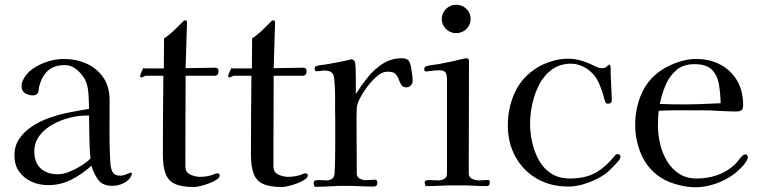

<svg xmlns="http://www.w3.org/2000/svg" viewBox="-20 -787 3201 811"><path d="M362 -117Q358 -162 357.5 -207.5Q357 -253 356 -299H342Q311 -299 273.5 -289.5Q236 -280 202 -261Q168 -242 146.5 -213.5Q125 -185 125 -148Q125 -100 152 -75.5Q179 -51 225 -51Q247 -51 273 -61.5Q299 -72 323 -87Q347 -102 362 -117ZM537 -53Q537 -49 536 -47Q526 -25 502.5 -13.5Q479 -2 456 -2Q414 -2 395.5 -26.5Q377 -51 366 -87Q328 -52 282 -28.5Q236 -5 183 -5Q146 -5 113.5 -19.5Q81 -34 61 -62Q41 -90 41 -130Q41 -172 62.5 -202.5Q84 -233 117.5 -254.5Q151 -276 189.5 -289.5Q228 -303 262 -310Q285 -315 309 -319Q333 -323 356 -327Q356 -355 353.5 -392Q351 -429 338 -453Q325 -476 303 -494Q281 -512 254 -512Q208 -512 182 -488Q156 -464 145 -420Q144 -415 143.5 -409.5Q143 -404 142 -399Q141 -393 134.5 -388.5Q128 -384 121 -384Q102 -384 86.5 -393Q71 -402 71 -423Q71 -435 75 -444Q88 -475 117 -495.5Q146 -516 181.5 -527Q217 -538 248 -538Q302 -538 346 -518Q390 -498 416.5 -459.5Q443 -421 443 -363Q443 -298 442.5 -232Q442 -166 446 -100Q447 -78 455 -61.5Q463 -45 488 -45Q501 -45 515.5 -51.5Q530 -58 534 -58Q537 -58 537 -53Z M908 -46Q908 -37 894.5 -28Q881 -19 862 -12Q843 -5 825.5 -1Q808 3 800 3Q748 3 719.5 -10Q691 -23 679.5 -53Q668 -83 668 -134Q668 -217 668.5 -300.5Q669 -384 670 -467H598Q591 -467 586.5 -463.5Q582 -460 577 -460Q572 -460 572 -467Q572 -471 577.5 -483Q583 -495 585 -499Q588 -498 594 -498H672L673 -625Q696 -640 715 -658.5Q734 -677 753 -696Q755 -698 757 -699.5Q759 -701 761 -701Q770 -701 770 -694L764 -499Q796 -499 827.5 -500Q859 -501 890 -501Q903 -501 903 -486Q903 -467 886 -467H764Q764 -391 763.5 -314.5Q763 -238 763 -161V-84Q763 -59 784 -49.5Q805 -40 825 -40Q853 -40 880 -49Q883 -51 889 -53Q895 -55 898 -55Q908 -55 908 -46Z M1280 -46Q1280 -37 1266.5 -28Q1253 -19 1234 -12Q1215 -5 1197.5 -1Q1180 3 1172 3Q1120 3 1091.5 -10Q1063 -23 1051.5 -53Q1040 -83 1040 -134Q1040 -217 1040.5 -300.5Q1041 -384 1042 -467H970Q963 -467 958.5 -463.5Q954 -460 949 -460Q944 -460 944 -467Q944 -471 949.5 -483Q955 -495 957 -499Q960 -498 966 -498H1044L1045 -625Q1068 -640 1087 -658.5Q1106 -677 1125 -696Q1127 -698 1129 -699.5Q1131 -701 1133 -701Q1142 -701 1142 -694L1136 -499Q1168 -499 1199.5 -500Q1231 -501 1262 -501Q1275 -501 1275 -486Q1275 -467 1258 -467H1136Q1136 -391 1135.5 -314.5Q1135 -238 1135 -161V-84Q1135 -59 1156 -49.5Q1177 -40 1197 -40Q1225 -40 1252 -49Q1255 -51 1261 -53Q1267 -55 1270 -55Q1280 -55 1280 -46Z M1723 -445Q1723 -435 1715.5 -426.5Q1708 -418 1697 -418Q1682 -418 1675.5 -428Q1669 -438 1664.5 -451Q1660 -464 1651 -474Q1642 -484 1621 -484Q1617 -484 1613.5 -484Q1610 -484 1606 -483Q1589 -480 1569 -462Q1549 -444 1530.5 -419.5Q1512 -395 1500 -371Q1488 -347 1487 -331Q1486 -315 1486 -299.5Q1486 -284 1486 -269Q1486 -215 1486.5 -161Q1487 -107 1487 -54Q1487 -39 1499.5 -32.5Q1512 -26 1525 -26Q1535 -26 1545 -27Q1555 -28 1565 -28Q1570 -28 1572 -23.5Q1574 -19 1574 -15Q1574 1 1558 1Q1528 1 1498 -0.5Q1468 -2 1438 -2Q1407 -2 1375.5 0Q1344 2 1312 2Q1308 2 1306.5 -4Q1305 -10 1305 -14Q1305 -24 1313 -25Q1324 -27 1336 -26Q1348 -25 1358 -25Q1373 -25 1382.5 -31.5Q1392 -38 1393 -54Q1395 -86 1395.5 -119Q1396 -152 1396 -185V-282Q1395 -325 1395.5 -367.5Q1396 -410 1392 -452Q1391 -472 1381 -480.5Q1371 -489 1351 -489Q1343 -489 1334.5 -487.5Q1326 -486 1317 -486Q1309 -486 1309 -498Q1309 -505 1316 -508Q1326 -511 1337 -512.5Q1348 -514 1358 -515Q1385 -520 1412 -525Q1439 -530 1466 -537Q1475 -534 1479 -526Q1481 -522 1482 -504Q1483 -486 1483 -462.5Q1483 -439 1483 -418.5Q1483 -398 1483 -390Q1505 -425 1533 -460Q1561 -495 1597 -518Q1633 -541 1678 -541Q1702 -541 1709 -526Q1716 -511 1718 -491Q1720 -480 1721.5 -468Q1723 -456 1723 -445Z M2049 -15Q2049 -10 2046 -5.5Q2043 -1 2038 -1Q2010 -1 1982.5 -2.5Q1955 -4 1926 -4H1899Q1869 -4 1839.5 -2.5Q1810 -1 1781 -1Q1777 -1 1775.5 -6Q1774 -11 1774 -14Q1774 -19 1775 -21.5Q1776 -24 1781 -25Q1786 -27 1792.5 -26.5Q1799 -26 1805 -26Q1812 -26 1818 -25.5Q1824 -25 1831 -25Q1845 -25 1856.5 -31.5Q1868 -38 1868 -54V-454Q1868 -471 1862 -480.5Q1856 -490 1837 -490Q1823 -490 1808.5 -488.5Q1794 -487 1780 -485Q1772 -485 1772 -494Q1772 -504 1780 -507Q1792 -511 1805.5 -512.5Q1819 -514 1831 -516Q1859 -521 1887 -527Q1915 -533 1942 -540Q1945 -541 1950 -541Q1961 -541 1961 -529Q1961 -411 1960.5 -292Q1960 -173 1960 -54Q1960 -38 1974.5 -31.5Q1989 -25 2002 -25Q2012 -25 2022.5 -26Q2033 -27 2043 -27Q2047 -27 2048 -22Q2049 -17 2049 -15ZM1968 -707Q1968 -682 1950 -664.5Q1932 -647 1907 -647Q1882 -647 1864 -664.5Q1846 -682 1846 -707Q1846 -732 1864 -749.5Q1882 -767 1907 -767Q1932 -767 1950 -749.5Q1968 -732 1968 -707Z M2601 -124Q2601 -117 2590 -104.5Q2579 -92 2574 -87Q2565 -78 2556 -69Q2547 -60 2536 -52Q2505 -30 2462 -14.5Q2419 1 2381 1Q2305 1 2247.5 -32.5Q2190 -66 2157.5 -124.5Q2125 -183 2125 -258Q2125 -332 2155 -397Q2185 -462 2250 -502Q2278 -519 2312.5 -529Q2347 -539 2379 -539Q2404 -539 2427.5 -533Q2451 -527 2473 -517Q2486 -511 2498 -505Q2510 -499 2524 -499Q2536 -499 2543.5 -506.5Q2551 -514 2555 -514Q2558 -514 2558 -510Q2560 -498 2559.5 -486Q2559 -474 2560 -463Q2561 -441 2562 -419Q2563 -397 2564 -375V-372Q2565 -361 2562 -355Q2559 -349 2546 -349Q2539 -349 2536.5 -357Q2534 -365 2532 -371Q2525 -400 2511 -433Q2497 -466 2473 -486Q2458 -500 2435.5 -509Q2413 -518 2393 -518Q2345 -518 2311.5 -493.5Q2278 -469 2258 -430.5Q2238 -392 2228.5 -348Q2219 -304 2219 -265Q2219 -226 2228 -185.5Q2237 -145 2256.5 -110Q2276 -75 2308.5 -54Q2341 -33 2387 -33Q2451 -33 2494 -56.5Q2537 -80 2577 -129Q2581 -136 2588 -136Q2601 -136 2601 -124Z M3024 -351Q3023 -392 3017 -429.5Q3011 -467 2988 -491.5Q2965 -516 2913 -516Q2866 -516 2836.5 -490.5Q2807 -465 2791 -426.5Q2775 -388 2767 -348Q2792 -347 2816 -346.5Q2840 -346 2864 -346Q2904 -346 2944 -347.5Q2984 -349 3024 -351ZM3139 -122Q3139 -117 3137 -116Q3134 -106 3122.5 -92Q3111 -78 3097 -65.5Q3083 -53 3074 -47Q3041 -24 2999.5 -10Q2958 4 2917 4Q2883 4 2841.5 -7Q2800 -18 2771 -37Q2715 -74 2689 -134Q2663 -194 2663 -259Q2663 -333 2692 -396Q2721 -459 2785 -498Q2814 -515 2850 -526.5Q2886 -538 2919 -538Q2978 -538 3023 -514Q3068 -490 3093.5 -446.5Q3119 -403 3119 -343Q3119 -326 3111.5 -321Q3104 -316 3089 -316Q3069 -316 3049 -317Q3029 -318 3009 -319Q2981 -321 2953.5 -321Q2926 -321 2898 -321Q2864 -321 2830 -321Q2796 -321 2762 -319Q2761 -303 2760 -288Q2759 -273 2759 -257Q2759 -220 2768 -180.5Q2777 -141 2797 -107.5Q2817 -74 2848 -53.5Q2879 -33 2923 -33Q2968 -33 3009 -47Q3050 -61 3084 -92Q3093 -101 3100.5 -111.5Q3108 -122 3117 -130Q3122 -135 3128 -135Q3133 -135 3136 -131Q3139 -127 3139 -122Z"/></svg>

Font: Kaisei Tokumin
Style: Regular
Weight: 400
Designer: Font-Kai, 金井和夫
Foundry: KAZUO KANAI
Version: Version 5.003